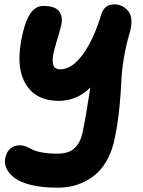

<svg xmlns="http://www.w3.org/2000/svg" viewBox="-20 -595 651 876"><path d="M241.2 261.2Q173.8 261.2 123.5 249.3Q73.2 237.3 46.9 217.3Q20.5 197.3 9.8 174.1Q-1 150.9 3.9 126Q10.3 96.2 28.1 82Q45.9 67.9 69.8 67.9Q84.5 67.9 99.4 73.7Q114.3 79.6 127 86.9Q139.6 94.2 169.9 100.1Q200.2 106 242.2 106Q294.9 106 321.5 79.8Q348.1 53.7 357.9 4.9Q365.2 -30.8 370.8 -63.7Q376.5 -96.7 382.6 -136Q388.7 -175.3 392.1 -195.8Q331.1 -134.8 248 -134.8Q146.5 -134.8 99.9 -207.3Q53.2 -279.8 76.2 -407.2Q85 -455.6 96.7 -488.3Q108.4 -521 121.8 -537.8Q135.3 -554.7 148.7 -561.3Q162.1 -567.9 178.2 -567.9Q230.5 -567.9 249 -544.2Q267.6 -520.5 259.8 -481.9Q256.3 -466.3 249.8 -444.1Q243.2 -421.9 238 -404.3Q232.9 -386.7 227.5 -366.7Q222.2 -346.7 220.9 -331.8Q219.7 -316.9 221.7 -304.4Q223.6 -292 231.9 -285.4Q240.2 -278.8 254.9 -278.8Q308.6 -278.8 357.9 -346.7Q407.2 -414.6 439.9 -522.9Q448.2 -550.8 462.9 -563Q477.5 -575.2 502 -575.2Q518.1 -575.2 533.7 -568.6Q549.3 -562 562.7 -547.4Q576.2 -532.7 579.1 -508.8Q582 -484.9 573.2 -450.2Q553.7 -385.7 544.2 -324.2Q534.7 -262.7 533.2 -218.3Q531.7 -173.8 524.9 -104.7Q518.1 -35.6 503.9 34.2Q493.7 86.4 472.7 127Q451.7 167.5 425.8 192.1Q399.9 216.8 367.7 232.9Q335.4 249 304.9 255.1Q274.4 261.2 241.2 261.2Z"/></svg>

Font: Shantell Sans Irregular
Style: Bold Italic
Weight: 700
Italic angle: -11.31°
Designer: Stephen Nixon, Anya Danilova, Shantell Martin
Foundry: Arrow Type
Version: Version 1.006;[9816181b4]